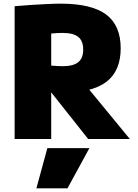

<svg xmlns="http://www.w3.org/2000/svg" viewBox="-20 -760 754 1050"><path d="M349 270H179L239 50H469ZM60 -726Q103 -730 149.5 -733Q196 -736 239 -738Q282 -740 312 -740Q481 -740 560.5 -680.5Q640 -621 640 -496Q640 -371 560.5 -311.5Q481 -252 312 -252Q279 -252 237.5 -254Q196 -256 162 -258L170 -412Q207 -406 251 -402Q295 -398 322 -398Q381 -398 408 -420Q435 -442 435 -489Q435 -536 408 -558Q381 -580 322 -580Q295 -580 251 -576Q207 -572 170 -566L260 -660V0H60ZM462 0 203 -327H421L690 0Z"/></svg>

Font: M PLUS 2 Black
Style: Regular
Weight: 900
Designer: Coji Morishita
Foundry: UNDERFOREST DESIGN
Version: Version 1.001